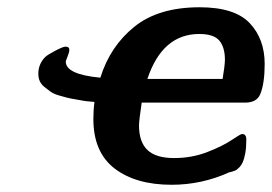

<svg xmlns="http://www.w3.org/2000/svg" viewBox="-20 -495 745 526"><path d="M85 -293Q85 -319.8 104 -338.9Q109.9 -344.7 131.3 -356Q152.8 -367.2 159.2 -367.2Q170.4 -367.2 169.9 -357.9Q169.9 -352.1 165 -340.1Q160.2 -328.1 160.2 -326.2Q160.2 -291 254.9 -282.2Q281.7 -368.2 347.9 -421.6Q414.1 -475.1 526.9 -475.1Q623 -475.1 664.1 -431.6Q705.1 -388.2 705.1 -319.8Q705.1 -266.6 692.9 -236.8Q683.1 -213.9 651.9 -213.9H368.2Q361.3 -167 360.8 -151.9Q360.8 -106 384 -84Q407.2 -62 457 -62Q505.9 -62 548.3 -78.6Q590.8 -95.2 615 -111.6Q639.2 -127.9 643.1 -127.9Q655.3 -127.9 654.8 -111.8Q654.8 -90.8 651.9 -75Q648.9 -59.1 645 -50.5Q641.1 -42 635 -35.9Q628.9 -29.8 624.5 -27.8Q620.1 -25.9 614.5 -24.4Q608.9 -22.9 607.9 -22.9Q532.7 11.2 450.2 11.2Q352.1 11.2 293.9 -33.4Q235.8 -78.1 235.8 -168.9Q235.8 -193.8 238.8 -215.8L227.1 -216.8Q214.8 -217.8 208.5 -219Q202.1 -220.2 187.5 -222.7Q172.9 -225.1 163.3 -227.5Q153.8 -230 140.4 -233.9Q127 -237.8 118.4 -243.9Q109.9 -250 101.3 -257.1Q92.8 -264.2 88.9 -272.9Q85 -281.7 85 -293ZM383.8 -278.8H589.8Q595.7 -313 596.2 -331.1Q596.2 -365.2 581.1 -383.5Q565.9 -401.9 525.9 -401.9Q424.8 -401.9 383.8 -278.8Z"/></svg>

Font: CMU Sans Serif
Style: BoldOblique
Weight: 700
Italic angle: -12°
Version: Version 0.7.0